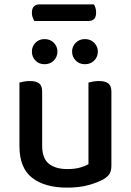

<svg xmlns="http://www.w3.org/2000/svg" viewBox="-20 -845 599 879"><path d="M137 -749Q133 -756 129.5 -765.5Q126 -775 126 -786Q126 -807 135.5 -816Q145 -825 162 -825H410Q414 -819 417 -809Q420 -799 420 -788Q420 -767 411 -758Q402 -749 385 -749ZM69 -467Q76 -469 89 -471.5Q102 -474 117 -474Q146 -474 159.5 -463Q173 -452 173 -425V-178Q173 -120 203.5 -95.5Q234 -71 288 -71Q323 -71 347 -78Q371 -85 385 -93V-467Q393 -469 405.5 -471.5Q418 -474 433 -474Q462 -474 476 -463Q490 -452 490 -425V-88Q490 -66 483 -52Q476 -38 455 -25Q429 -10 386.5 2Q344 14 287 14Q184 14 126.5 -31.5Q69 -77 69 -176ZM243 -609Q243 -585 226.5 -568Q210 -551 184 -551Q158 -551 142 -568Q126 -585 126 -609Q126 -632 142 -649Q158 -666 184 -666Q210 -666 226.5 -649Q243 -632 243 -609ZM428 -609Q428 -585 411.5 -568Q395 -551 369 -551Q343 -551 326.5 -568Q310 -585 310 -609Q310 -632 326.5 -649Q343 -666 369 -666Q395 -666 411.5 -649Q428 -632 428 -609Z"/></svg>

Font: Baloo Bhai 2 Medium
Style: Regular
Weight: 500
Designer: Supriya Tembe, Noopur Datye and Ek Type
Foundry: Ek Type
Version: Version 1.640;PS 1.000;hotconv 16.6.51;makeotf.lib2.5.65220;